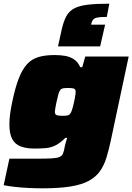

<svg xmlns="http://www.w3.org/2000/svg" viewBox="-35 -817 719 1043"><path d="M195 206Q158 206 118 204Q78 202 43.5 198Q9 194 -15 189L16 45Q40 45 64 45Q88 45 112 45Q136 45 160 45Q213 45 243 43.5Q273 42 287.5 36Q302 30 307.5 16.5Q313 3 317 -22Q319 -31 322 -42.5Q325 -54 330 -68H320Q292 -40 267 -27.5Q242 -15 214.5 -12.5Q187 -10 151 -10Q108 -10 77.5 -21.5Q47 -33 31.5 -61.5Q16 -90 16 -141Q16 -167 20 -198Q24 -229 32 -266Q48 -342 67 -391Q86 -440 111.5 -468Q137 -496 173.5 -507Q210 -518 262 -518Q292 -518 318.5 -513.5Q345 -509 366.5 -495Q388 -481 401 -452H412L428 -510H664L567 -54Q556 -2 543 40Q530 82 508 113Q486 144 448 165Q410 186 348.5 196Q287 206 195 206ZM305 -188Q321 -188 330 -189.5Q339 -191 344.5 -197Q350 -203 354 -214Q357 -223 360.5 -234.5Q364 -246 366.5 -259Q369 -272 371.5 -284Q374 -296 375 -305Q376 -314 376 -318Q376 -332 367 -335.5Q358 -339 337 -339Q319 -339 309 -337.5Q299 -336 293 -329Q287 -322 282.5 -306.5Q278 -291 272 -263Q268 -244 265.5 -229.5Q263 -215 263 -210Q263 -200 267 -195.5Q271 -191 280.5 -189.5Q290 -188 305 -188ZM280 -565 301 -660Q311 -703 326 -730Q341 -757 368.5 -771.5Q396 -786 442 -791.5Q488 -797 559 -797L545 -725Q496 -725 481 -718Q466 -711 461 -688L460 -683H536L509 -565Z"/></svg>

Font: Saira Expanded Black
Style: Italic
Weight: 900
Width: 7
Italic angle: -12°
Designer: Hector Gatti with collaboration of the Omnibus-Type team
Foundry: Omnibus-Type
Version: Version 1.101